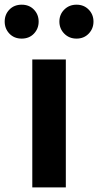

<svg xmlns="http://www.w3.org/2000/svg" viewBox="-62 -820 429 840"><path d="M79.3 0V-559.8H226V0ZM32.9 -651.1Q0 -651.1 -20.8 -672.8Q-41.5 -694.6 -41.5 -725.6Q-41.5 -756.7 -20.8 -778.1Q0 -799.5 32.9 -799.5Q65.8 -799.5 86.5 -777.9Q107.1 -756.4 107.1 -725.5Q107.1 -694.7 86.5 -672.9Q65.8 -651.1 32.9 -651.1ZM272.8 -651.1Q240.7 -651.1 219.2 -672.8Q197.8 -694.6 197.8 -725.6Q197.8 -756.7 219.2 -778.1Q240.7 -799.5 272.8 -799.5Q305.2 -799.5 326.1 -777.9Q347 -756.4 347 -725.5Q347 -694.7 326.1 -672.9Q305.2 -651.1 272.8 -651.1Z"/></svg>

Font: Noto Sans KR Thin
Style: Regular
Weight: 100
Designer: Ryoko NISHIZUKA 西塚涼子 (kana, bopomofo & ideographs); Paul D. Hunt (Latin, Greek & Cyrillic); Sandoll Communications 산돌커뮤니
Foundry: Adobe
Version: Version 2.004-H2;hotconv 1.0.118;makeotfexe 2.5.65603